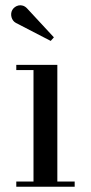

<svg xmlns="http://www.w3.org/2000/svg" viewBox="-20 -705 343 725"><path d="M40 -618.5 171.5 -550.5 183.5 -564 82.5 -673C62.5 -694.5 36 -684 26.5 -667.5C17 -651 23.5 -627 40 -618.5ZM41.5 -19.5V0H262V-19.5H196.5V-460H41.5V-440.5H106.5V-19.5Z"/></svg>

Font: Bodoni* 11
Style: Regular
Weight: 400
Version: Version 2.3